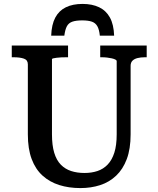

<svg xmlns="http://www.w3.org/2000/svg" viewBox="-20 -942 808 979"><path d="M401 -922Q351 -922 316 -905Q281 -888 262 -852.5Q243 -817 241 -760H308Q312 -791 321 -808Q330 -825 349 -831.5Q368 -838 399 -838Q430 -838 448.5 -831.5Q467 -825 476.5 -808Q486 -791 489 -760H562Q560 -817 540.5 -852.5Q521 -888 485.5 -905Q450 -922 401 -922ZM245 -257Q245 -201 256.5 -163Q268 -125 290 -102.5Q312 -80 342.5 -70Q373 -60 411 -60Q447 -60 477 -70Q507 -80 529 -103Q551 -126 563 -163.5Q575 -201 575 -257V-630Q575 -635 568 -638.5Q561 -642 550 -644.5Q539 -647 526 -648.5Q513 -650 500 -650H491V-710H728V-650H718Q698 -650 681.5 -646Q665 -642 655.5 -632.5Q646 -623 646 -606V-257Q646 -183 626.5 -131Q607 -79 572 -46Q537 -13 490.5 2Q444 17 390 17Q331 17 282 1.5Q233 -14 197 -46.5Q161 -79 141.5 -131Q122 -183 122 -257V-614Q122 -636 102 -643Q82 -650 50 -650H40V-710H327V-650H318Q306 -650 293 -649.5Q280 -649 269 -647.5Q258 -646 251.5 -644.5Q245 -643 245 -640Z"/></svg>

Font: Roboto Serif SemiCondensed Medium
Style: Regular
Weight: 500
Width: 4
Designer: Greg Gazdowicz
Foundry: Commercial Type
Version: Version 1.007